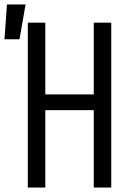

<svg xmlns="http://www.w3.org/2000/svg" viewBox="-60 -836 580 856"><path d="M64 0V-735H142V-415H358V-735H436V0H358V-345H142V0ZM-40 -661 -29 -816H54L27 -661Z"/></svg>

Font: Iosevka NFM
Style: Regular
Weight: 400
Monospace: yes
Designer: Belleve Invis
Foundry: Belleve Invis
Version: Version 29.0.4; ttfautohint (v1.8.4);Nerd Fonts 3.3.0